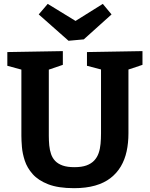

<svg xmlns="http://www.w3.org/2000/svg" viewBox="-20 -971 782 1003"><path d="M434.3 -699 724.3 -704V-632.3L634.7 -602.3L651 -637.7V-274.7Q651 -224.3 641.5 -180.5Q632 -136.7 611 -101.3Q590 -66 557 -40.5Q524 -15 476.7 -1.5Q429.3 12 366.7 12Q284.3 12 232 -8.3Q179.7 -28.7 150.7 -61.5Q121.7 -94.3 109.5 -131.7Q97.3 -169 94.5 -203.3Q91.7 -237.7 91.7 -261.7V-637L108 -603L18.3 -627.3V-699L308.3 -704V-632.3L220.7 -602.3L235 -637V-261.7Q235 -235.7 237.3 -211.3Q239.7 -187 246.7 -166.3Q253.7 -145.7 268.3 -130.3Q283 -115 307.3 -106.3Q331.7 -97.7 368.7 -97.7Q406.7 -97.7 431.7 -106.8Q456.7 -116 472.2 -132.5Q487.7 -149 495.3 -171.2Q503 -193.3 505.3 -219.5Q507.7 -245.7 507.7 -274.7V-637.7L520.7 -604.7L434.3 -627.3ZM517 -950.7 562.7 -895.7 417.7 -765.3 338 -758 182.3 -895.7 229.3 -950.7 424.7 -831 327.7 -832.3Z"/></svg>

Font: Bitter Thin
Style: Regular
Weight: 100
Designer: Sol Matas, and Bitter project Authors
Foundry: Sol Matas
Version: Version 2.002